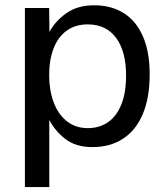

<svg xmlns="http://www.w3.org/2000/svg" viewBox="-20 -560 646 744"><path d="M76.5 -529H170.5L171.5 -436.5Q194 -478 237 -508.8Q280 -539.5 345.5 -539.5Q410 -539.5 458.2 -510Q506.5 -480.5 533.2 -420.5Q560 -360.5 560 -271.5Q560 -181.5 533.5 -118.5Q507 -55.5 457.2 -22.8Q407.5 10 338 10Q274 10 233.5 -21.2Q193 -52.5 171 -95.5V165H76.5ZM320 -63.5Q364.5 -63.5 397.8 -86Q431 -108.5 449.8 -154.2Q468.5 -200 468.5 -268.5Q468.5 -360.5 430 -413Q391.5 -465.5 320 -465.5Q272 -465.5 238.2 -441Q204.5 -416.5 187.5 -372Q170.5 -327.5 170.5 -268.5Q170.5 -210.5 187.8 -164Q205 -117.5 238.8 -90.5Q272.5 -63.5 320 -63.5Z"/></svg>

Font: 1883 Sans
Style: Regular
Weight: 400
Designer: 1883 Sans project is a fork of Public Sans.
Version: Version 1.009